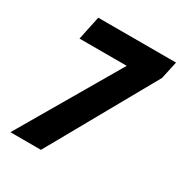

<svg xmlns="http://www.w3.org/2000/svg" viewBox="-168 -836 905 958"><g transform="rotate(30 285.0 -357.0)"><path d="M28 0H204L548 -613L570 -714H122L93 -577H365Z"/></g></svg>

Font: Noto Sans SemiCondensed ExtraBold
Style: Italic
Weight: 800
Width: 4
Italic angle: -12°
Designer: Monotype Design Team
Foundry: Monotype Imaging Inc.
Version: Version 2.013